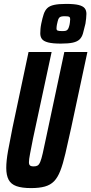

<svg xmlns="http://www.w3.org/2000/svg" viewBox="-20 -954 467 982"><path d="M139 8Q92 8 64 -2Q36 -12 24 -35Q12 -58 12 -95Q12 -131 21 -181.5Q30 -232 44 -301L126 -688H244L149 -246Q139 -195 133.5 -166.5Q128 -138 128 -124Q128 -115 131 -110.5Q134 -106 139.5 -104.5Q145 -103 153 -103Q165 -103 172.5 -107.5Q180 -112 186 -126.5Q192 -141 198.5 -169.5Q205 -198 215 -246L309 -688H427L344 -300Q327 -223 314.5 -169Q302 -115 288.5 -80.5Q275 -46 256.5 -27Q238 -8 209.5 0Q181 8 139 8ZM291 -731Q249 -731 226 -737Q203 -743 194.5 -754.5Q186 -766 186 -783Q186 -794 187 -806Q188 -818 191 -833Q197 -862 203.5 -881.5Q210 -901 222 -912.5Q234 -924 257 -929Q280 -934 318 -934Q360 -934 382 -928.5Q404 -923 413 -912Q422 -901 422 -883Q422 -872 420.5 -859.5Q419 -847 417 -833Q410 -803 404.5 -783.5Q399 -764 387 -752.5Q375 -741 352.5 -736Q330 -731 291 -731ZM299 -795Q310 -795 316 -796.5Q322 -798 326.5 -803.5Q331 -809 334 -821Q336 -827 337.5 -839Q339 -851 339 -856Q339 -864 334.5 -867.5Q330 -871 312 -871Q301 -871 294 -869.5Q287 -868 282.5 -863Q278 -858 275 -845Q273 -839 271 -827.5Q269 -816 269 -808Q269 -800 275 -797.5Q281 -795 299 -795Z"/></svg>

Font: Saira UltraCondensed ExtraBold
Style: Italic
Weight: 800
Width: 1
Italic angle: -12°
Designer: Hector Gatti with collaboration of the Omnibus-Type team
Foundry: Omnibus-Type
Version: Version 1.101